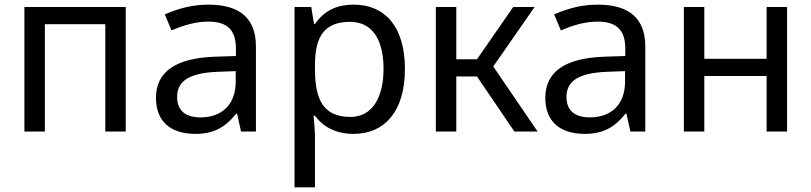

<svg xmlns="http://www.w3.org/2000/svg" viewBox="-20 -566 3491 826"><path d="M85 0H173V-462H433V0H521V-536H85Z M821 10C896 10 948 -16 996 -77H1000L1017 0H1081V-366C1081 -486 1013 -546 877 -546C814 -546 755 -533 689 -504L718 -435C775 -460 827 -473 876 -473C958 -473 995 -437 995 -356V-325L904 -322C734 -316 651 -256 651 -145C651 -46 711 10 821 10ZM843 -61C777 -61 742 -91 742 -149C742 -218 795 -252 915 -257L994 -260V-215C994 -110 928 -61 843 -61Z M1247 240H1335V20C1335 -5 1331 -45 1329 -68H1335C1366 -26 1418 10 1501 10C1634 10 1722 -86 1722 -269C1722 -454 1634 -546 1502 -546C1415 -546 1367 -509 1335 -463H1331L1319 -536H1247ZM1488 -63C1371 -63 1335 -137 1335 -269V-286C1335 -411 1377 -472 1486 -472C1584 -472 1630 -392 1630 -270C1630 -150 1584 -63 1488 -63Z M1855 0H1943V-237H2032L2193 0H2293L2102 -280L2280 -536H2188L2032 -311H1943V-536H1855Z M2496 10C2571 10 2623 -16 2671 -77H2675L2692 0H2756V-366C2756 -486 2688 -546 2552 -546C2489 -546 2430 -533 2364 -504L2393 -435C2450 -460 2502 -473 2551 -473C2633 -473 2670 -437 2670 -356V-325L2579 -322C2409 -316 2326 -256 2326 -145C2326 -46 2386 10 2496 10ZM2518 -61C2452 -61 2417 -91 2417 -149C2417 -218 2470 -252 2590 -257L2669 -260V-215C2669 -110 2603 -61 2518 -61Z M2922 0H3010V-239H3278V0H3366V-536H3278V-313H3010V-536H2922Z"/></svg>

Font: Noto Sans Math
Style: Regular
Weight: 400
Designer: Monotype Design Team, Delve Withrington, Jeff Kellem
Foundry: Monotype Imaging Inc., Delve Fonts LLC
Version: Version 3.000